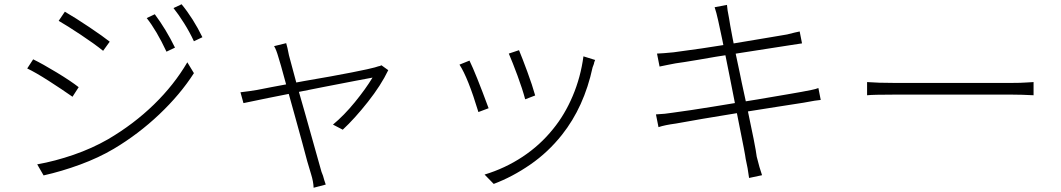

<svg xmlns="http://www.w3.org/2000/svg" viewBox="-20 -801 4990 903"><path d="M803 -577 763 -558Q716 -658 670 -716L708 -734Q761 -663 803 -577ZM932 -626 892 -607Q872 -650 846 -691.5Q820 -733 796 -763L834 -781Q889 -714 932 -626ZM496 -605 465 -562Q424 -595 360 -637.5Q296 -680 256 -703L285 -746Q335 -717 400.5 -673Q466 -629 496 -605ZM488 -146Q609 -217 704 -309.5Q799 -402 861 -508L892 -457Q828 -357 729.5 -263.5Q631 -170 515 -101Q444 -59 357 -27Q270 5 185 24L155 -28Q239 -43 326 -73Q413 -103 488 -146ZM350 -391 321 -346Q271 -381 209.5 -420.5Q148 -460 108 -479L136 -522Q181 -500 247 -460Q313 -420 350 -391Z M1332 -575 1339 -541Q1376 -399 1415 -267L1492 7Q1500 25 1505 46L1512 67L1455 82Q1454 53 1443 18Q1428 -28 1401 -132L1366 -259L1327 -399Q1295 -517 1290 -530Q1279 -569 1269 -584L1326 -598Q1328 -588 1332 -575ZM1592 -191 1546 -215Q1598 -258 1649 -320.5Q1700 -383 1732 -436Q1726 -435 1652 -421L1497 -391Q1173 -327 1125 -316L1111 -367Q1154 -372 1189 -378Q1216 -384 1411 -420Q1547 -443 1635 -460.5Q1723 -478 1743 -484Q1746 -485 1759 -489Q1767 -490 1774 -494L1806 -471Q1772 -400 1710 -321.5Q1648 -243 1592 -191Z M2497 -352 2450 -334Q2437 -383 2414 -445Q2391 -507 2373 -549L2421 -565Q2436 -529 2460 -464Q2484 -399 2497 -352ZM2773 -500 2767 -484Q2727 -298 2623 -167Q2558 -85 2474 -27Q2390 31 2302 64L2259 20Q2355 -9 2437.5 -63.5Q2520 -118 2581 -194Q2636 -261 2673.5 -349.5Q2711 -438 2724 -536L2779 -519Q2774 -508 2773 -500ZM2278 -292 2230 -274Q2181 -436 2141 -497L2188 -516Q2217 -457 2278 -292Z M3341 -767 3399 -778Q3400 -758 3409 -714Q3412 -692 3425.5 -621.5Q3439 -551 3459 -459Q3462 -441 3491 -309Q3534 -108 3539 -64Q3552 -11 3564 23L3503 36Q3500 20 3496 -10L3487 -54Q3485 -74 3454 -227Q3447 -266 3436 -318L3412 -440Q3368 -662 3358 -703Q3349 -744 3341 -767ZM3148 -555Q3279 -572 3414 -594L3605 -626L3682 -639L3718 -648L3741 -653L3752 -597Q3741 -596 3693 -588L3648 -581L3423 -546Q3348 -535 3265 -520Q3188 -507 3157 -503L3121 -496L3082 -488L3070 -549Q3098 -550 3148 -555ZM3144 -271Q3170 -274 3232 -283.5Q3294 -293 3331 -299L3441 -317Q3514 -328 3693 -359L3750 -369Q3776 -374 3796.5 -378Q3817 -382 3829 -387L3840 -331Q3822 -330 3759 -318L3637 -299Q3557 -286 3447 -269Q3267 -240 3159 -220Q3106 -213 3077 -203L3065 -263Q3109 -265 3144 -271Z M4185 -411H4402H4509H4610H4691H4739Q4780 -411 4807 -413Q4834 -415 4841 -415V-353Q4784 -356 4740 -356H4510H4403H4305H4227H4185Q4086 -356 4058 -353V-415Q4110 -411 4185 -411Z"/></svg>

Font: Merged Yaku Han JP Light
Style: Regular
Weight: 300
Designer: Ryoko NISHIZUKA 西塚涼子 (kana, bopomofo & ideographs); Paul D. Hunt (Latin, Greek & Cyrillic); Sandoll Communications 산돌커뮤니
Foundry: Adobe
Version: Version 2.004